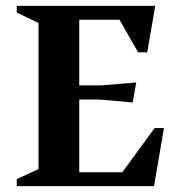

<svg xmlns="http://www.w3.org/2000/svg" viewBox="-20 -632 611 652"><path d="M36.9 0V-23.7L110.9 -58V-554L36.9 -589.3V-612H507.1L479.9 -454.4H449L385.9 -564.9H249.1V-342H323L442.7 -351.9L430.6 -284.1L318.1 -294H249.1V-47.1H395.5L505 -197.1H536.7L503.1 0Z"/></svg>

Font: Ancizar Serif Light
Style: Regular
Weight: 300
Designer: Cesar Puertas, Viviana Monsalve, Julian Moncada, Julian Prieto, Jose Castro, Felipe Aragon, Mariel Hernandez, Sara Alarc
Version: Version 8.100